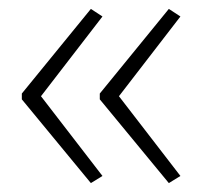

<svg xmlns="http://www.w3.org/2000/svg" viewBox="-20 -492 453 431"><path d="M29 -282 184 -472 210 -455 72 -276 210 -97 184 -81 29 -269ZM204 -282 359 -472 385 -455 247 -276 385 -97 359 -81 204 -269Z"/></svg>

Font: Noto Sans Kannada ExtraLight
Style: Regular
Weight: 200
Designer: Jelle Bosma - Monotype Design Team
Foundry: Monotype Imaging Inc.
Version: Version 2.005; ttfautohint (v1.8.4.7-5d5b)